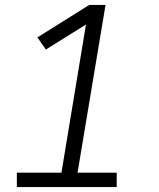

<svg xmlns="http://www.w3.org/2000/svg" viewBox="-20 -755 640 775"><path d="M48 0V-58H228L327 -656L165 -555L131 -604L340 -735H406L293 -58H451V0Z"/></svg>

Font: Iosevka Slab LtExObl
Style: Regular
Weight: 300
Width: 7
Italic angle: -9°
Monospace: yes
Designer: Belleve Invis
Foundry: Belleve Invis
Version: Version 11.1.0; ttfautohint (v1.8.3)